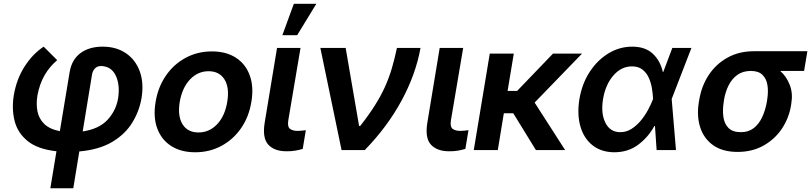

<svg xmlns="http://www.w3.org/2000/svg" viewBox="-20 -802 4338 1026"><path d="M249 204.1 281.7 6.3Q181.2 -4.9 127.7 -48.3Q74.2 -91.8 58.1 -155.8Q42 -219.7 53.7 -293Q68.4 -379.4 111.6 -446.8Q154.8 -514.2 213.4 -552.7L285.6 -480.5Q244.1 -445.3 217.8 -399.2Q191.4 -353 180.2 -293Q172.4 -247.1 180.2 -207.3Q188 -167.5 216.6 -139.6Q245.1 -111.8 299.8 -101.1L352.1 -416.5Q363.3 -483.4 409.9 -518.1Q456.5 -552.7 528.3 -552.7Q601.1 -552.7 652.6 -517.8Q704.1 -482.9 726.8 -420.9Q749.5 -358.9 736.3 -277.8Q724.6 -208.5 687 -147Q649.4 -85.4 580.1 -43.9Q510.7 -2.4 403.8 7.3L371.6 204.1ZM421.9 -99.6Q509.8 -112.8 555.2 -162.4Q600.6 -211.9 611.3 -277.8Q622.1 -350.1 597.9 -399.4Q573.7 -448.7 518.1 -449.2Q499 -448.7 487.1 -436Q475.1 -423.3 471.7 -403.3Z M1022.9 11.7Q946.8 11.7 894.5 -22Q842.3 -55.7 820.1 -116.2Q797.9 -176.8 811.5 -257.3Q824.7 -337.4 866.9 -398.4Q909.2 -459.5 972.7 -493.4Q1036.1 -527.3 1112.3 -527.3Q1189 -527.3 1241 -493.4Q1293 -459.5 1314.9 -398.4Q1336.9 -337.4 1323.2 -257.3Q1310.1 -177.2 1268.1 -116.7Q1226.1 -56.2 1162.8 -22.2Q1099.6 11.7 1022.9 11.7ZM1040.5 -94.2Q1098.6 -94.2 1140.1 -137.9Q1181.6 -181.6 1194.3 -257.3Q1207 -333.5 1179.7 -377.4Q1152.3 -421.4 1094.7 -421.4Q1037.1 -421.4 995.4 -377.4Q953.6 -333.5 940.4 -257.3Q928.2 -181.2 955.6 -137.7Q982.9 -94.2 1040.5 -94.2Z M1460.4 -545.9H1585.9L1520.5 -158.7Q1515.1 -124.5 1529.8 -113.5Q1544.4 -102.5 1570.8 -102.5Q1583.5 -102.5 1595 -104Q1606.4 -105.5 1614.3 -106.4L1597.7 -6.3Q1580.1 -1 1558.3 2.9Q1536.6 6.8 1511.7 6.3Q1447.3 6.8 1414.1 -28.6Q1380.9 -64 1394.5 -147ZM1488.8 -613.8 1550.3 -781.7H1670.4L1567.9 -613.8Z M1805.2 0 1691.9 -545.9H1827.1L1898.9 -128.9H1904.8Q1951.7 -188.5 1983.6 -239.3Q2015.6 -290 2037.4 -338.4Q2059.1 -386.7 2074 -437.3Q2088.9 -487.8 2101.1 -545.9H2227.1Q2201.7 -404.3 2125.7 -264.2Q2049.8 -124 1929.2 0Z M2329.6 -545.9H2455.1L2389.6 -158.7Q2384.3 -124.5 2398.9 -113.5Q2413.6 -102.5 2439.9 -102.5Q2452.6 -102.5 2464.1 -104Q2475.6 -105.5 2483.4 -106.4L2466.8 -6.3Q2449.2 -1 2427.5 2.9Q2405.8 6.8 2380.9 6.3Q2316.4 6.8 2283.2 -28.6Q2250 -64 2263.7 -147Z M2725.6 -515.6 2692.4 -315.9H2743.2L2935.1 -515.6H3090.3L2836.9 -253.9L3000 0H2843.8L2722.7 -196.8H2672.4L2640.1 0H2511.7L2597.2 -515.6Z M3262.2 11.7Q3193.4 11.2 3147 -25.1Q3100.6 -61.5 3081.8 -125.5Q3063 -189.5 3076.2 -272.5Q3090.3 -355.5 3131.6 -418.5Q3172.9 -481.4 3231.9 -517.1Q3291 -552.7 3358.4 -552.7Q3427.7 -552.7 3468 -515.4Q3508.3 -478 3522 -417.5H3524.4L3572.8 -545.9H3674.8L3569.3 -272.9L3592.3 0H3488.8L3480 -128.9H3477.1Q3443.4 -67.9 3389.6 -28.1Q3335.9 11.7 3262.2 11.7ZM3469.7 -272.9V-274.4Q3468.8 -300.8 3463.6 -330.8Q3458.5 -360.8 3446.5 -387.2Q3434.6 -413.6 3412.8 -430.4Q3391.1 -447.3 3357.4 -447.3Q3299.8 -447.3 3257.6 -398.4Q3215.3 -349.6 3202.6 -272.9Q3189.9 -196.3 3215.1 -146Q3240.2 -95.7 3294.4 -95.7Q3326.7 -95.7 3354.2 -113Q3381.8 -130.4 3404.3 -157.5Q3426.8 -184.6 3443.1 -215.1Q3459.5 -245.6 3469.2 -271.5Z M3714.8 -258.8 3716.8 -269.5Q3729 -343.3 3767.8 -401.9Q3806.6 -460.4 3868.2 -494.4Q3929.7 -528.3 4009.3 -528.3H4294.4L4276.9 -422.9H4149.4Q4183.1 -393.1 4200.4 -347.9Q4217.8 -302.7 4208.5 -249L4207 -238.3Q4195.8 -170.4 4158 -114Q4120.1 -57.6 4059.8 -23.9Q3999.5 9.8 3921.9 9.8Q3841.8 9.8 3791.5 -25.6Q3741.2 -61 3721.7 -121.6Q3702.1 -182.1 3714.8 -258.8ZM3849.1 -269.5 3847.7 -258.8Q3840.3 -213.9 3845.7 -176.8Q3851.1 -139.6 3873.3 -117.7Q3895.5 -95.7 3939.5 -95.7Q3980 -95.7 4008.1 -117.7Q4036.1 -139.6 4053.2 -176.8Q4070.3 -213.9 4078.1 -258.8L4079.6 -269.5Q4086.4 -311 4081.3 -345.7Q4076.2 -380.4 4054.9 -401.6Q4033.7 -422.9 3992.7 -422.9H3992.2Q3949.7 -422.9 3920.4 -401.9Q3891.1 -380.9 3873.5 -345.9Q3856 -311 3849.1 -269.5Z"/></svg>

Font: Inter Display Semi Bold
Style: Italic
Weight: 600
Italic angle: -9.39999°
Designer: Rasmus Andersson
Foundry: rsms
Version: Version 4.000;git-4fc901f